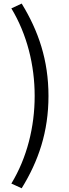

<svg xmlns="http://www.w3.org/2000/svg" viewBox="-20 -838 378 1055"><path d="M99.1 196.5C191.4 46.8 246.4 -113.6 246.4 -310.7C246.4 -506.8 191.4 -668.1 99.1 -818.4L42.4 -792C128.4 -649.4 170.5 -480.4 170.5 -310.7C170.5 -140.5 128.4 28.7 42.4 170.6Z"/></svg>

Font: Source Han Sans JP VF
Style: Regular
Weight: 250
Designer: Ryoko NISHIZUKA 西塚涼子 (kana, bopomofo & ideographs); Paul D. Hunt (Latin, Greek & Cyrillic); Sandoll Communications 산돌커뮤니
Foundry: Adobe
Version: Version 2.004;hotconv 1.0.118;makeotfexe 2.5.65603